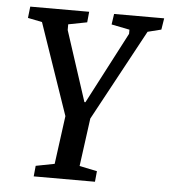

<svg xmlns="http://www.w3.org/2000/svg" viewBox="-49 -693 652 737"><g transform="rotate(5 277.0 -324.0)"><path d="M108 0 112 -41 184 -55 209 -241 88 -593 33 -604 38 -648H265L261 -607L189 -593V-571L277 -301H281L425 -577V-593L355 -607L361 -648H554L547 -604L495 -591L305 -240L280 -55L348 -41L344 0Z"/></g></svg>

Font: Faustina Medium
Style: Italic
Weight: 500
Italic angle: -8°
Designer: Alfonso Garcia
Foundry: http://www.omnibus-type.com
Version: Version 1.200